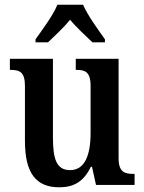

<svg xmlns="http://www.w3.org/2000/svg" viewBox="-20 -786 614 816"><path d="M131 -619V-606H184C211 -632 252 -670 278 -702C304 -670 346 -632 373 -606H426V-619C399 -657 352 -721 333 -766H224C206 -721 158 -657 131 -619ZM232 10C291 10 335 -12 366 -77H371L388 0H552V-47H546C511 -47 484 -54 484 -113V-536H302V-489H305C340 -489 365 -482 365 -421V-221C365 -126 340 -63 278 -63C220 -63 205 -110 205 -202V-536H22V-489H25C66 -489 86 -478 86 -420V-187C86 -50 133 10 232 10Z"/></svg>

Font: Noto Serif Bengali Condensed
Style: Regular
Weight: 400
Width: 3
Designer: Juan Bruce, Universal Thirst, Indian Type Foundry and the Monotype Design Team.
Foundry: Monotype Imaging Inc.
Version: Version 2.003